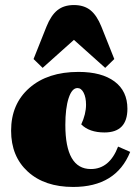

<svg xmlns="http://www.w3.org/2000/svg" viewBox="-20 -729 554 761"><path d="M149 -460 113 -495 164 -623Q182 -668 207.5 -688.5Q233 -709 273 -709Q313 -709 338.5 -688.5Q364 -668 382 -623L433 -495L397 -460L273 -571ZM270 12Q157 12 90.5 -48.5Q24 -109 24 -211Q24 -317 96.5 -380.5Q169 -444 291 -444Q383 -444 434 -406Q485 -368 485 -298Q485 -204 394 -204Q334 -204 302 -236Q321 -277 321 -314Q321 -343 311.5 -361.5Q302 -380 287 -380Q265 -380 252 -340Q239 -300 239 -234Q239 -59 340 -59Q414 -59 448 -148L496 -127Q440 12 270 12Z"/></svg>

Font: Arapey Black
Style: Regular
Weight: 900
Designer: Eduardo Rodriguez Tunni
Foundry: Eduardo Rodriguez Tunni
Version: Version 4.000